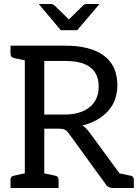

<svg xmlns="http://www.w3.org/2000/svg" viewBox="-20 -947 707 967"><path d="M33 0V-41Q33 -59 49 -62L105 -74V-643L49 -655Q33 -658 33 -676V-717H309Q436 -717 503.5 -666.5Q571 -616 571 -518Q571 -439 523.5 -387Q476 -335 395 -315Q411 -306 427 -285L582 -74L638 -62Q654 -59 654 -41V0H550Q523 0 511 -21L325 -277Q316 -289 306 -294Q296 -299 276 -299H203V-74L259 -62Q275 -59 275 -41V0ZM203 -370H304Q385 -370 431 -407Q477 -444 477 -511Q477 -640 309 -640H203ZM481 -927 369 -795H286L175 -927H234Q246 -927 254 -920L327 -849L399 -920Q406 -927 419 -927Z"/></svg>

Font: Aleo
Style: Regular
Weight: 400
Designer: Alessio Laiso
Foundry: Alessio Laiso
Version: Version 2.001; ttfautohint (v1.8.4.7-5d5b);gftools[0.9.29]